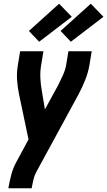

<svg xmlns="http://www.w3.org/2000/svg" viewBox="-20 -795 575 1030"><path d="M150 215H25L26 208Q32 175 40.5 142.5Q49 110 65 79L133 -47L82 -290Q74 -328 71.5 -367Q69 -406 76 -447L88 -520H213L201 -447Q195 -412 196.5 -377.5Q198 -343 204 -310L221 -208L293 -340Q306 -366 318 -392.5Q330 -419 335 -447L347 -520H472L460 -447Q453 -406 437.5 -367Q422 -328 402 -290L174 129Q164 148 159.5 168Q155 188 151 208ZM360 -571 305 -629 467 -775 535 -705ZM190 -571 135 -629 297 -775 365 -705Z"/></svg>

Font: Iosevka Term Curly XBd Obl
Style: Regular
Weight: 800
Italic angle: -9°
Designer: Belleve Invis
Foundry: Belleve Invis
Version: Version 32.3.0